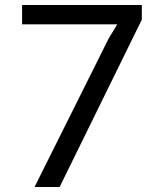

<svg xmlns="http://www.w3.org/2000/svg" viewBox="-20 -753 636 773"><path d="M551 -733V-674L220 0H119L418 -599L452 -655H69V-733Z"/></svg>

Font: SpoqaHanSans-Regular
Style: Regular
Weight: 400
Designer: [Spoqa Han Sans] Dong-huui Kim \uAE40 \uB3D9 \uD718  Younghwa Kang \uAC15 \uC601 \uD654  [Noto Sans] Ryoko NISHIZUKA \u8
Foundry: Spoqa (http://www.spoqa-han-sans.com)
Version: Version 2.000